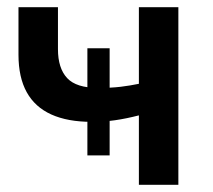

<svg xmlns="http://www.w3.org/2000/svg" viewBox="-20 -515 594 535"><path d="M223.5 -82V-380.5H285.5V-82ZM367 0V-193.5Q332 -184.5 300.8 -180Q269.5 -175.5 235 -175.5Q168.5 -175.5 123 -196Q77.5 -216.5 54.5 -258Q31.5 -299.5 31.5 -362.5V-495H141.5V-378Q141.5 -325 167 -297.5Q192.5 -270 254 -270Q289.5 -270 316.2 -273.2Q343 -276.5 367 -281.5V-495H477V0Z"/></svg>

Font: Geologica Roman
Style: Regular
Weight: 400
Designer: Sindre Bremnes, Frode Helland
Foundry: Monokrom Skriftforlag AS
Version: Version 1.010;gftools[0.9.28]